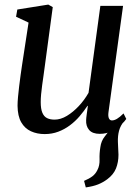

<svg xmlns="http://www.w3.org/2000/svg" viewBox="-20 -574 610 837"><path d="M354 243 346.5 214.5Q369 205 382.8 194.5Q396.5 184 404.5 167.5Q415 148 414 121.2Q413 94.5 417.5 67.5Q421 40.5 436.5 21.2Q452 2 462 -12L522.5 -47.5Q505 -27 499 -4.2Q493 18.5 494 45Q494 57.5 495.2 72.2Q496.5 87 496.5 100.5Q496.5 133 485.8 160Q475 187 447.5 207.5Q429.5 221 407.8 229.8Q386 238.5 354 243ZM174.5 10.5Q141.5 10.5 114.8 -1.8Q88 -14 72.5 -41Q57 -68 56.5 -113Q56.5 -129 58.5 -151Q60.5 -173 63.5 -197.8Q66.5 -222.5 69.8 -246.5Q73 -270.5 76 -289.5L104.5 -475.5L50 -501L55.5 -532.5L190.5 -554L210 -543L175.5 -287Q173 -267 169.8 -245.2Q166.5 -223.5 163.8 -202.5Q161 -181.5 159.2 -162.8Q157.5 -144 157.5 -129Q157.5 -99.5 164.5 -82.8Q171.5 -66 185 -59.2Q198.5 -52.5 218 -52.5Q244.5 -52.5 271.8 -69Q299 -85.5 323.8 -112Q348.5 -138.5 366 -169.5L417.5 -548.5H516.5L453 -85.5Q450.5 -67.5 454.8 -58.2Q459 -49 468 -49Q478 -49 490 -56Q502 -63 518.5 -79.5L530.5 -55.5Q524.5 -46 508.2 -30.5Q492 -15 468 -2.8Q444 9.5 415 9.5Q383 9.5 368.5 -7.5Q354 -24.5 355.5 -51Q355.5 -54 356.2 -60.8Q357 -67.5 358.2 -76.8Q359.5 -86 360.8 -95.5Q362 -105 363 -112L361.5 -113Q346 -89.5 327 -67.2Q308 -45 284.5 -27.5Q261 -10 233.8 0.2Q206.5 10.5 174.5 10.5Z"/></svg>

Font: Merriweather 48pt
Style: Italic
Weight: 400
Italic angle: -7.8°
Version: Version 2.101